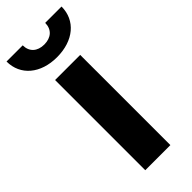

<svg xmlns="http://www.w3.org/2000/svg" viewBox="-273 -785 822 822"><g transform="rotate(-45 137.5 -374.5)"><path d="M62 0H214V-546H62ZM-29 -749C-29 -665 38 -609 137 -609C237 -609 304 -665 304 -749H205C205 -710 179 -686 137 -686C95 -686 69 -710 69 -749Z"/></g></svg>

Font: Wafeq
Style: Bold
Weight: 700
Designer: Rasmus Andersson & Azza Alameddine
Foundry: Google & TypeTogether
Version: Version 3.000;FEAKit 1.0